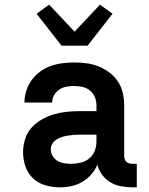

<svg xmlns="http://www.w3.org/2000/svg" viewBox="-20 -796 640 824"><path d="M238 8Q207 8 176 -0.5Q145 -9 122.5 -30Q100 -51 89.5 -81Q79 -111 79 -142Q79 -171 87.5 -198.5Q96 -226 114.5 -247Q133 -268 158 -282.5Q183 -297 210 -305Q237 -313 265 -316Q293 -319 321 -319H394V-344Q394 -362 387 -379Q380 -396 366 -407.5Q352 -419 334 -423Q316 -427 298 -427Q282 -427 265.5 -424Q249 -421 235 -412Q221 -403 212.5 -388Q204 -373 204 -356H85Q85 -382 93 -407Q101 -432 116 -452.5Q131 -473 152 -488.5Q173 -504 197 -512.5Q221 -521 247 -524.5Q273 -528 298 -528Q325 -528 351.5 -524.5Q378 -521 403 -511Q428 -501 450 -484.5Q472 -468 486.5 -445.5Q501 -423 507 -397Q513 -371 513 -344V-128Q513 -121 515 -114Q517 -107 522 -102Q527 -97 534 -95Q541 -93 548 -93H567V8H548Q524 8 500 3.5Q476 -1 455 -13Q434 -25 419 -45Q404 -65 398 -89Q388 -66 371.5 -47Q355 -28 333.5 -15.5Q312 -3 287.5 2.5Q263 8 238 8ZM285 -93Q306 -93 326.5 -98Q347 -103 363 -116Q379 -129 386.5 -148.5Q394 -168 394 -189V-218H321Q308 -218 295.5 -217Q283 -216 270.5 -214Q258 -212 245.5 -208Q233 -204 222 -197Q211 -190 204.5 -179Q198 -168 198 -155Q198 -140 206 -126.5Q214 -113 227 -105.5Q240 -98 255 -95.5Q270 -93 285 -93ZM244 -600 137 -737 191 -776 300 -660 409 -776 463 -737 356 -600Z"/></svg>

Font: Iosevka Plex Etoile
Style: Bold
Weight: 700
Designer: Belleve Invis
Foundry: Belleve Invis
Version: Version 25.1.1; ttfautohint (v1.8.4)